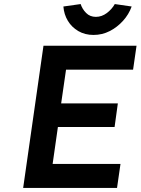

<svg xmlns="http://www.w3.org/2000/svg" viewBox="-20 -925 692 945"><path d="M281 -416H560L544 -300H265L239 -118H573L556 0H94L194 -700H652L635 -582H305ZM440 -753Q398 -753 365.5 -772Q333 -791 314 -822.5Q295 -854 292 -893L377 -905Q385 -880 404 -861Q423 -842 452 -842Q481 -842 506 -861Q531 -880 545 -905L628 -893Q614 -854 585.5 -822.5Q557 -791 520 -772Q483 -753 440 -753Z"/></svg>

Font: Lexend Med
Style: Italic
Weight: 500
Italic angle: -8.13011°
Designer: Bonnie Shaver-Troup, Thomas Jockin
Foundry: Lexend
Version: Version 1.007